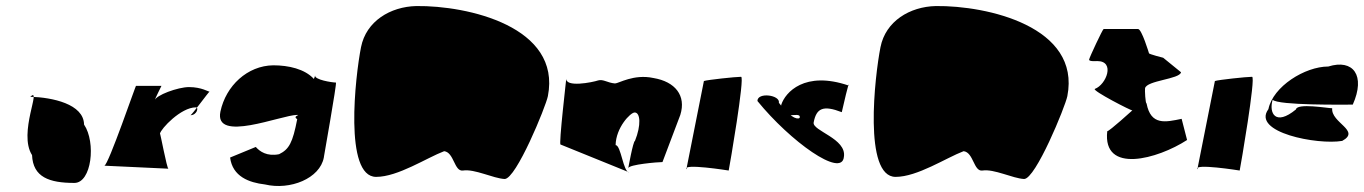

<svg xmlns="http://www.w3.org/2000/svg" viewBox="-20 -604 4511 635"><path d="M80 -284C120 -320 39 -164 86 -91C89 -18 143 1 226 1C283 1 298 -133 258 -192C257 -260 153 -282 80 -284Z M325 -56C325 -56 540 -46 537 -46C532 -46 510 -166 509 -162C512 -178 578 -249 628 -249C638 -249 631 -223 610 -223C614 -223 670 -300 673 -301C670 -300 647 -316 605 -316C569 -316 494 -289 491 -271C492 -276 514 -320 514 -320H430C432 -332 338 -56 325 -56Z M709 -235C687 -130 911 -224 963 -224C975 -224 946 -220 963 -210C948 -132 936 -110 903 -94C863 -86 839 -103 826 -118L741 -83C749 -20 804 0 856 6C940 26 1038 -14 1051 -83C1050 -80 1095 -331 1091 -331C1079 -331 1019 -340 1022 -355C1022 -355 1022 -351 1018 -343C988 -376 934 -388 884 -388C798 -387 727 -320 709 -235Z M1174 -448C1155 -352 1117 -19 1224 -19C1296 -19 1391 -82 1449 -104C1482 -100 1482 -36 1511 -40C1550 -46 1611 -14 1649 -12C1687 -12 1785 -251 1792 -286C1837 -516 1527 -586 1357 -584C1271 -582 1191 -534 1174 -448Z M1834 -126C1827 -122 1854 -352 1853 -346C1847 -313 1941 -332 1958 -338C1975 -343 1989 -330 2014 -328C2026 -328 2076 -360 2141 -346C2213 -334 2250 -288 2230 -224L2171 -68C2156 -68 2060 -60 2058 -48C2057 -44 2074 -138 2080 -138C2101 -190 2098 -232 2079 -232C2065 -232 2017 -182 2016 -124C2034 -124 2041 -34 2061 -34Z M2250 -44C2235 -65 2390 -40 2390 -40C2393 -54 2444 -350 2431 -350C2413 -350 2319 -340 2308 -336Z M2485 -270C2593 -137 2764 -14 2771 -85C2781 -146 2666 -171 2671 -199C2680 -246 2702 -257 2764 -233C2767 -247 2790 -346 2787 -321C2641 -371 2577 -298 2564 -258C2549 -195 2630 -241 2625 -215C2624 -211 2604 -202 2556 -264C2561 -290 2485 -300 2485 -270Z M2892 -448C2873 -352 2835 -19 2942 -19C3014 -19 3109 -82 3167 -104C3200 -100 3200 -36 3229 -40C3268 -46 3329 -14 3367 -12C3405 -12 3503 -251 3510 -286C3555 -516 3245 -586 3075 -584C2989 -582 2909 -534 2892 -448Z M3582 -407C3581 -400 3605 -402 3609 -402C3669 -402 3639 -324 3601 -310C3590 -305 3724 -236 3725 -239C3725 -239 3649 -170 3642 -170C3626 -27 3809 -78 3906 -141L3888 -211C3835 -200 3786 -188 3772 -262C3768 -262 3766 -306 3767 -312C3772 -338 3882 -342 3886 -365L3827 -413C3827 -413 3779 -425 3780 -428C3780 -428 3756 -508 3744 -508H3630C3627 -508 3583 -414 3582 -407Z M3940 -44C3925 -65 4080 -40 4080 -40C4083 -54 4134 -350 4121 -350C4103 -350 4009 -340 3998 -336Z M4175 -243C4118 -166 4338 -124 4419 -138C4482 -172 4381 -198 4386 -246C4371 -246 4270 -264 4266 -242C4198 -186 4176 -230 4189 -274C4208 -255 4426 -258 4454 -258C4497 -354 4456 -410 4373 -384C4296 -384 4190 -318 4175 -243Z"/></svg>

Font: Recovery
Style: Obl
Weight: 400
Version: Version 0.27